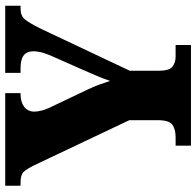

<svg xmlns="http://www.w3.org/2000/svg" viewBox="-28 -726 754 738"><g transform="rotate(-90 349.0 -357.0)"><path d="M158 0V-59H191Q221 -59 238.5 -71.5Q256 -84 256 -127V-237L83 -602Q68 -632 57 -643.5Q46 -655 16 -655H4V-714H360V-655H356Q326 -655 307.5 -641Q289 -627 289 -602Q289 -591 292.5 -576Q296 -561 303 -546L372 -401Q385 -374 392 -354.5Q399 -335 407 -311Q416 -338 429 -368Q442 -398 456 -430L506 -543Q516 -568 518.5 -583Q521 -598 521 -603Q521 -631 505 -643Q489 -655 456 -655H438V-714H696V-655H685Q658 -655 644.5 -639.5Q631 -624 608 -578L446 -235V-125Q446 -83 462 -71Q478 -59 500 -59H545V0Z"/></g></svg>

Font: Noto Serif Myanmar SemiCondensed Black
Style: Regular
Weight: 900
Width: 4
Designer: Ben Mitchell and the Monotype Design Team
Foundry: Monotype Imaging Inc.
Version: Version 2.106; ttfautohint (v1.8.4.7-5d5b)